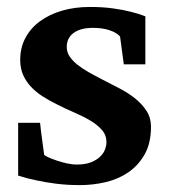

<svg xmlns="http://www.w3.org/2000/svg" viewBox="-20 -520 485 552"><path d="M397.9 -335H335.9L325.2 -415Q315.4 -426.3 294.9 -433.1Q274.4 -439.9 247.1 -439.9Q211.9 -439.9 191.9 -425.5Q171.9 -411.1 171.9 -384.8Q171.9 -370.1 180.2 -357.7Q188.5 -345.2 202.6 -334Q216.8 -322.8 234.9 -312.5Q252.9 -302.2 272.9 -292Q297.9 -279.3 323.2 -266.1Q348.6 -252.9 368.7 -236.8Q388.7 -220.7 401.4 -200.9Q414.1 -181.2 414.1 -155.8Q414.1 -108.4 396 -76.4Q377.9 -44.4 349.1 -24.7Q320.3 -4.9 283.7 3.7Q247.1 12.2 210 12.2Q172.9 12.2 140.9 8.1Q108.9 3.9 84.5 -1.5Q56.2 -7.3 32.2 -15.1V-167H95.2Q96.2 -156.7 98.1 -141.1Q100.1 -125.5 102.1 -110.8Q104 -93.8 106.9 -75.2Q107.9 -72.8 118.2 -68.1Q128.4 -63.5 142.6 -58.6Q156.7 -53.7 172.4 -50.3Q188 -46.9 200.2 -46.9Q225.6 -46.9 242.2 -53.7Q258.8 -60.5 268.6 -70.3Q278.3 -80.1 282.2 -91.1Q286.1 -102.1 286.1 -110.8Q286.1 -131.3 273.2 -146.2Q260.3 -161.1 239.7 -173.3Q219.2 -185.5 193.6 -196.5Q168 -207.5 143.1 -220.2Q122.1 -230.5 103 -242.7Q84 -254.9 69.6 -270Q55.2 -285.2 46.6 -304.2Q38.1 -323.2 38.1 -348.1Q38.1 -382.8 53 -410.9Q67.9 -439 94.7 -458.7Q121.6 -478.5 158.2 -489.3Q194.8 -500 238.8 -500Q275.9 -500 305.4 -495.8Q335 -491.7 355.5 -486.3Q379.4 -480.5 397.9 -473.1Z"/></svg>

Font: Charis SIL
Style: Bold
Weight: 700
Foundry: SIL International
Version: Version 4.112